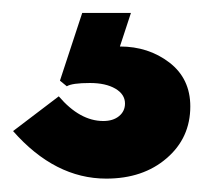

<svg xmlns="http://www.w3.org/2000/svg" viewBox="-20 -23 311 294"><path d="M142.7 250.5Q64.1 250.5 0 177.7L70 124.5Q102.3 162.3 138.2 162.3Q153.2 162.3 162.3 154.8Q171.4 147.3 171.4 135.5Q171.4 121.4 156.6 112.7Q141.8 104.1 117.7 104.1Q90.5 104.1 82.3 109.1L71.8 100.5L105.9 -3.2H180.5L163.6 48.2Q207.3 48.2 239.3 72.7Q271.4 97.3 271.4 140Q271.4 188.2 235.2 219.3Q199.1 250.5 142.7 250.5Z"/></svg>

Font: Spartan MB Black
Style: Regular
Weight: 900
Designer: Matt Bailey, Mirko Velimirovic
Foundry: Matt Bailey
Version: Version 1.005